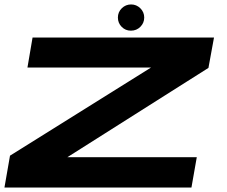

<svg xmlns="http://www.w3.org/2000/svg" viewBox="-24 -844 1020 864"><path d="M-4 0H837.5L861.5 -136.5H279L914 -538.5L939 -675H122.5L99.5 -540H655.5L21 -143.5ZM565 -706Q590.5 -706 607.8 -723.5Q625 -741 625 -765Q625 -789.5 607.5 -806.8Q590 -824 566 -824Q541.5 -824 524 -806.8Q506.5 -789.5 506.5 -765Q506.5 -740.5 523.5 -723.2Q540.5 -706 565 -706Z"/></svg>

Font: Anybody ExtraExpanded
Style: Bold Italic
Weight: 700
Width: 8
Italic angle: -10°
Version: Version 1.113;gftools[0.9.25]